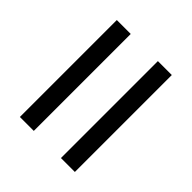

<svg xmlns="http://www.w3.org/2000/svg" viewBox="-37 -638 605 605"><g transform="rotate(-45 265.0 -335.5)"><path d="M49 -458V-396H481V-458ZM49 -213H481V-275H49Z"/></g></svg>

Font: LT Wave Text Light
Style: Regular
Weight: 300
Designer: Daniel Lyons
Version: Version 2.5 (Glyphs App)